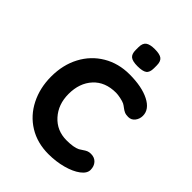

<svg xmlns="http://www.w3.org/2000/svg" viewBox="-211 -823 936 936"><g transform="rotate(45 257.5 -354.5)"><path d="M487 -448Q487 -426 474 -409.5Q461 -393 440 -393Q424 -393 414 -397.5Q404 -402 394.5 -409.5Q385 -417 376 -422Q366 -427 346.5 -431Q327 -435 315 -435Q240 -435 197.5 -388.5Q155 -342 155 -267Q155 -195 198 -147.5Q241 -100 308 -100Q357 -100 381 -112Q387 -115 397.5 -122.5Q408 -130 417 -134Q426 -138 439 -138Q464 -138 478.5 -122Q493 -106 493 -81Q493 -57 465 -36Q437 -15 391 -2.5Q345 10 293 10Q216 10 157.5 -26Q99 -62 67 -125.5Q35 -189 35 -267Q35 -348 68.5 -411Q102 -474 162 -509.5Q222 -545 298 -545Q383 -545 435 -518.5Q487 -492 487 -448ZM235 -650V-669Q235 -697 250 -708Q265 -719 298 -719Q333 -719 347 -708Q361 -697 361 -669V-650Q361 -621 346.5 -610.5Q332 -600 297 -600Q263 -600 249 -611Q235 -622 235 -650Z"/></g></svg>

Font: Quicksand
Style: Bold
Weight: 700
Version: Version 3.000